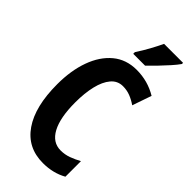

<svg xmlns="http://www.w3.org/2000/svg" viewBox="-291 -994 1065 1065"><g transform="rotate(45 241.5 -461.5)"><path d="M309 -606Q267 -606 239.5 -573.5Q212 -541 198.5 -484.5Q185 -428 185 -355Q185 -236 219 -172.5Q253 -109 316 -109Q349 -109 379 -120Q409 -131 438 -147V-25Q376 10 296 10Q175 10 109 -85.5Q43 -181 43 -356Q43 -463 73 -546Q103 -629 160 -676.5Q217 -724 299 -724Q386 -724 459 -680L420 -567Q394 -585 367 -595.5Q340 -606 309 -606ZM453 -924Q440 -905 416 -878Q392 -851 365 -823Q338 -795 315 -773H222V-786Q248 -826 268 -862.5Q288 -899 304 -933H453Z"/></g></svg>

Font: Noto Sans ExtraCondensed
Style: Bold
Weight: 700
Width: 2
Designer: Monotype Design Team
Foundry: Monotype Imaging Inc.
Version: Version 2.013; ttfautohint (v1.8.4.7-5d5b)